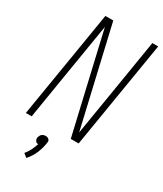

<svg xmlns="http://www.w3.org/2000/svg" viewBox="-235 -823 970 1140"><g transform="rotate(30 250.0 -252.5)"><path d="M13 0 134 -735H188L345 -58Q361 -154 376.5 -249.5Q392 -345 408 -441L456 -735H496L375 0H321L164 -677Q148 -581 132.5 -485.5Q117 -390 101 -294L53 0ZM149 230 124 210Q140 191 151 169Q162 147 169 124Q163 124 158 121.5Q153 119 150 114.5Q147 110 145.5 104Q144 98 145 92Q147 85 150 78.5Q153 72 158.5 67.5Q164 63 170.5 61Q177 59 184 59Q191 59 196.5 61Q202 63 206.5 67.5Q211 72 212 78.5Q213 85 211 92Q206 128 191 164Q176 200 149 230Z"/></g></svg>

Font: Iosevka Extralight Oblique
Style: Regular
Weight: 200
Italic angle: -9°
Monospace: yes
Designer: Belleve Invis
Foundry: Belleve Invis
Version: Version 32.5.0; ttfautohint (v1.8.4)